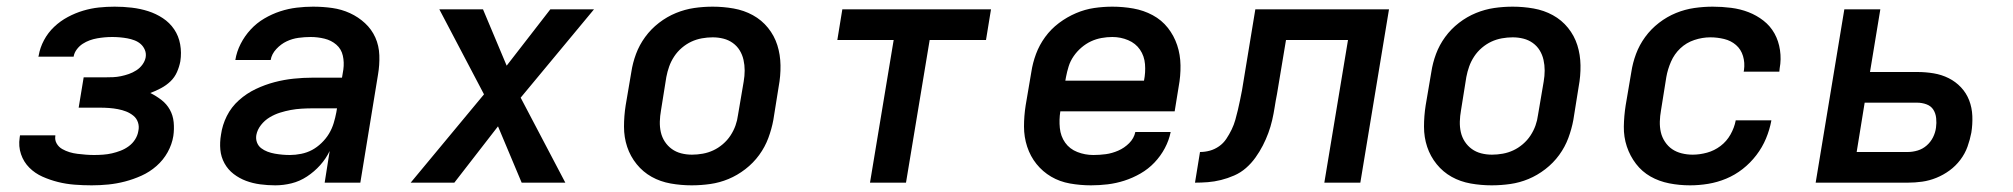

<svg xmlns="http://www.w3.org/2000/svg" viewBox="-20 -548 6040 576"><path d="M255 8Q229 8 203.5 6Q178 4 154 -2Q130 -8 107.5 -18Q85 -28 68 -45Q51 -62 43 -85.5Q35 -109 39 -135L40 -142H146V-140Q144 -128 150 -117.5Q156 -107 166.5 -101Q177 -95 188.5 -91.5Q200 -88 212.5 -86.5Q225 -85 237.5 -84Q250 -83 262 -83Q275 -83 289 -84Q303 -85 316 -88Q329 -91 342 -96Q355 -101 366.5 -109.5Q378 -118 385.5 -130Q393 -142 395 -155Q398 -168 394 -180.5Q390 -193 380 -201Q370 -209 358.5 -213.5Q347 -218 334 -220.5Q321 -223 307.5 -224Q294 -225 281 -225H216L231 -316H296Q308 -316 319.5 -316.5Q331 -317 343 -319.5Q355 -322 366.5 -326Q378 -330 389 -337Q400 -344 407.5 -354.5Q415 -365 417 -376Q419 -388 414.5 -398.5Q410 -409 402 -416Q394 -423 383.5 -427Q373 -431 362 -433Q351 -435 339.5 -436Q328 -437 317 -437Q305 -437 294 -436Q283 -435 271.5 -433Q260 -431 249 -427Q238 -423 228 -416.5Q218 -410 210.5 -400Q203 -390 201 -379V-378H95L96 -381Q100 -405 112 -427.5Q124 -450 142.5 -467.5Q161 -485 183.5 -497Q206 -509 229.5 -516Q253 -523 276.5 -525.5Q300 -528 324 -528Q350 -528 375.5 -525Q401 -522 424.5 -514.5Q448 -507 468.5 -493.5Q489 -480 502.5 -460Q516 -440 520.5 -415Q525 -390 521 -364Q518 -348 511 -332Q504 -316 491.5 -304Q479 -292 463 -283.5Q447 -275 431 -269Q449 -260 464.5 -248Q480 -236 489.5 -219Q499 -202 501 -181.5Q503 -161 500 -140Q496 -115 483 -91.5Q470 -68 449.5 -50Q429 -32 404.5 -21Q380 -10 355 -3.5Q330 3 305 5.5Q280 8 255 8Z M806 8Q783 8 760.5 5Q738 2 718 -5.5Q698 -13 681 -26Q664 -39 653.5 -58Q643 -77 641 -99Q639 -121 643 -144Q647 -173 660.5 -200Q674 -227 697 -247.5Q720 -268 747.5 -281Q775 -294 803.5 -301.5Q832 -309 861 -312Q890 -315 918 -315H1006L1010 -339Q1013 -361 1008.5 -381Q1004 -401 989 -414Q974 -427 953.5 -432Q933 -437 912 -437Q894 -437 875.5 -434.5Q857 -432 840 -424Q823 -416 809 -401Q795 -386 792 -368H686Q690 -393 702 -416.5Q714 -440 732 -459.5Q750 -479 773 -492.5Q796 -506 820.5 -514Q845 -522 870 -525Q895 -528 919 -528Q949 -528 977 -524Q1005 -520 1030 -508.5Q1055 -497 1075 -478.5Q1095 -460 1106 -435.5Q1117 -411 1118 -382Q1119 -353 1114 -324L1061 0H954L969 -95Q958 -72 940.5 -52.5Q923 -33 901 -18.5Q879 -4 854.5 2Q830 8 806 8ZM850 -83Q866 -83 883.5 -86.5Q901 -90 916 -98Q931 -106 944.5 -119Q958 -132 967 -147Q976 -162 981 -178.5Q986 -195 989 -211L991 -223H918Q902 -223 885 -222Q868 -221 852 -218Q836 -215 820 -210Q804 -205 789 -196Q774 -187 763 -173Q752 -159 749 -143Q747 -131 751 -120.5Q755 -110 763.5 -103.5Q772 -97 782.5 -93Q793 -89 804.5 -87Q816 -85 827 -84Q838 -83 850 -83Z M1212 0 1432 -265 1298 -520H1429L1500 -351L1631 -520H1762L1542 -255L1676 0H1545L1474 -169L1343 0Z M2055 8Q2023 8 1992 2.5Q1961 -3 1935 -17.5Q1909 -32 1890 -55.5Q1871 -79 1861.5 -107.5Q1852 -136 1852 -168Q1852 -200 1857 -232L1874 -332Q1878 -359 1888 -386Q1898 -413 1915.5 -437Q1933 -461 1957 -479.5Q1981 -498 2008 -509Q2035 -520 2062.5 -524Q2090 -528 2118 -528Q2150 -528 2181 -522.5Q2212 -517 2238.5 -502.5Q2265 -488 2284 -464.5Q2303 -441 2312 -412.5Q2321 -384 2321.5 -352Q2322 -320 2316 -288L2300 -188Q2295 -161 2285 -134Q2275 -107 2257.5 -83Q2240 -59 2216 -40.5Q2192 -22 2165.5 -11Q2139 0 2111 4Q2083 8 2055 8ZM2056 -84Q2072 -84 2088.5 -87Q2105 -90 2120 -97Q2135 -104 2148.5 -115.5Q2162 -127 2171.5 -141.5Q2181 -156 2186.5 -171.5Q2192 -187 2194 -203L2211 -303Q2214 -320 2214 -336.5Q2214 -353 2210.5 -368.5Q2207 -384 2199 -397Q2191 -410 2178.5 -419Q2166 -428 2150.5 -432Q2135 -436 2118 -436Q2102 -436 2085.5 -433Q2069 -430 2054 -423Q2039 -416 2025.5 -404.5Q2012 -393 2002.5 -378.5Q1993 -364 1987.5 -348.5Q1982 -333 1979 -317L1963 -217Q1960 -200 1959.5 -183.5Q1959 -167 1962.5 -151.5Q1966 -136 1974.5 -123Q1983 -110 1995.5 -101Q2008 -92 2023.5 -88Q2039 -84 2056 -84Z M2590 0 2661 -428H2492L2507 -520H2953L2938 -428H2769L2698 0Z M3253 8Q3221 8 3190 2.5Q3159 -3 3133.5 -18Q3108 -33 3089.5 -56Q3071 -79 3061.5 -108Q3052 -137 3052 -168.5Q3052 -200 3057 -232L3074 -332Q3078 -359 3088 -386Q3098 -413 3115.5 -437Q3133 -461 3157 -479Q3181 -497 3208 -508.5Q3235 -520 3262.5 -524Q3290 -528 3317 -528Q3349 -528 3380 -522.5Q3411 -517 3438 -502.5Q3465 -488 3483.5 -464.5Q3502 -441 3511.5 -412.5Q3521 -384 3521.5 -352Q3522 -320 3516 -288L3504 -214H3161Q3157 -189 3159.5 -164Q3162 -139 3175.5 -120Q3189 -101 3212 -92Q3235 -83 3260 -83Q3279 -83 3297.5 -85.5Q3316 -88 3334.5 -96Q3353 -104 3367.5 -118.5Q3382 -133 3386 -152H3492Q3487 -127 3474.5 -103.5Q3462 -80 3443.5 -60.5Q3425 -41 3401.5 -27.5Q3378 -14 3353 -6Q3328 2 3303 5Q3278 8 3253 8ZM3176 -306H3412Q3417 -331 3415 -355.5Q3413 -380 3400 -399Q3387 -418 3364.5 -427.5Q3342 -437 3317 -437Q3301 -437 3284.5 -434Q3268 -431 3253 -424Q3238 -417 3224.5 -405.5Q3211 -394 3201 -379.5Q3191 -365 3186 -349Q3181 -333 3178 -317Z M3565 0 3580 -92Q3595 -92 3609.5 -96Q3624 -100 3637 -109Q3650 -118 3659 -131.5Q3668 -145 3675 -159.5Q3682 -174 3686 -188.5Q3690 -203 3693.5 -217.5Q3697 -232 3700 -247Q3703 -262 3706 -277L3746 -520H4147L4061 0H3953L4024 -428H3838L3811 -266Q3807 -246 3804 -226.5Q3801 -207 3796.5 -187.5Q3792 -168 3785 -149Q3778 -130 3768.5 -111.5Q3759 -93 3746.5 -75.5Q3734 -58 3718 -44Q3702 -30 3682.5 -21.5Q3663 -13 3643 -8Q3623 -3 3603.5 -1.5Q3584 0 3565 0Z M4455 8Q4423 8 4392 2.5Q4361 -3 4335 -17.5Q4309 -32 4290 -55.5Q4271 -79 4261.5 -107.5Q4252 -136 4252 -168Q4252 -200 4257 -232L4274 -332Q4278 -359 4288 -386Q4298 -413 4315.5 -437Q4333 -461 4357 -479.5Q4381 -498 4408 -509Q4435 -520 4462.5 -524Q4490 -528 4518 -528Q4550 -528 4581 -522.5Q4612 -517 4638.5 -502.5Q4665 -488 4684 -464.5Q4703 -441 4712 -412.5Q4721 -384 4721.5 -352Q4722 -320 4716 -288L4700 -188Q4695 -161 4685 -134Q4675 -107 4657.5 -83Q4640 -59 4616 -40.5Q4592 -22 4565.5 -11Q4539 0 4511 4Q4483 8 4455 8ZM4456 -84Q4472 -84 4488.5 -87Q4505 -90 4520 -97Q4535 -104 4548.5 -115.5Q4562 -127 4571.5 -141.5Q4581 -156 4586.5 -171.5Q4592 -187 4594 -203L4611 -303Q4614 -320 4614 -336.5Q4614 -353 4610.5 -368.5Q4607 -384 4599 -397Q4591 -410 4578.5 -419Q4566 -428 4550.5 -432Q4535 -436 4518 -436Q4502 -436 4485.5 -433Q4469 -430 4454 -423Q4439 -416 4425.5 -404.5Q4412 -393 4402.5 -378.5Q4393 -364 4387.5 -348.5Q4382 -333 4379 -317L4363 -217Q4360 -200 4359.5 -183.5Q4359 -167 4362.5 -151.5Q4366 -136 4374.5 -123Q4383 -110 4395.5 -101Q4408 -92 4423.5 -88Q4439 -84 4456 -84Z M5050 8Q5018 8 4987.5 2Q4957 -4 4931.5 -18.5Q4906 -33 4888 -56.5Q4870 -80 4860.5 -108.5Q4851 -137 4851.5 -168.5Q4852 -200 4857 -232L4874 -332Q4878 -359 4888 -386Q4898 -413 4915.5 -437Q4933 -461 4957 -479.5Q4981 -498 5008 -509Q5035 -520 5063 -524Q5091 -528 5118 -528Q5146 -528 5173.5 -524.5Q5201 -521 5225.5 -511.5Q5250 -502 5270.5 -486Q5291 -470 5303.5 -447.5Q5316 -425 5320 -397.5Q5324 -370 5319 -343L5318 -333H5211L5212 -338Q5215 -360 5209 -380Q5203 -400 5188 -413Q5173 -426 5152.5 -431Q5132 -436 5111 -436Q5087 -436 5063 -428Q5039 -420 5021 -403Q5003 -386 4993 -363Q4983 -340 4979 -317L4963 -217Q4960 -200 4959.5 -183.5Q4959 -167 4962.5 -151.5Q4966 -136 4975 -122.5Q4984 -109 4996.5 -100.5Q5009 -92 5025 -88Q5041 -84 5058 -84Q5079 -84 5101 -90Q5123 -96 5141.5 -110Q5160 -124 5171.5 -144.5Q5183 -165 5187 -186V-187H5294V-186Q5289 -159 5278 -132.5Q5267 -106 5249 -82.5Q5231 -59 5208 -41Q5185 -23 5158.5 -12Q5132 -1 5104.5 3.5Q5077 8 5050 8Z M5427 0 5513 -520H5621L5590 -332H5732Q5757 -332 5781 -328Q5805 -324 5826 -313.5Q5847 -303 5863 -286Q5879 -269 5887.5 -247Q5896 -225 5897 -200Q5898 -175 5894 -150Q5890 -129 5882.5 -108Q5875 -87 5861 -68.5Q5847 -50 5828.5 -36.5Q5810 -23 5789 -14.5Q5768 -6 5746.5 -3Q5725 0 5703 0ZM5703 -92Q5718 -92 5733 -96.5Q5748 -101 5760 -111.5Q5772 -122 5779 -136Q5786 -150 5788 -165Q5790 -179 5788.5 -193.5Q5787 -208 5780 -219Q5773 -230 5759.5 -235Q5746 -240 5731 -240H5574L5550 -92Z"/></svg>

Font: Iosevka SmBd Ex Obl
Style: Regular
Weight: 600
Width: 7
Italic angle: -9°
Monospace: yes
Designer: Belleve Invis
Foundry: Belleve Invis
Version: Version 32.5.0; ttfautohint (v1.8.4)